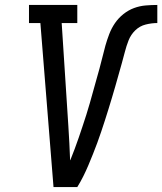

<svg xmlns="http://www.w3.org/2000/svg" viewBox="-20 -755 655 775"><path d="M196 0 143 -662H97V-735H292V-662H229L256 -245Q258 -211 260 -176.5Q262 -142 263 -108L264 -109Q273 -131 281.5 -154Q290 -177 298 -200Q306 -223 313.5 -246Q321 -269 328.5 -292Q336 -315 342.5 -338.5Q349 -362 355.5 -385Q362 -408 368.5 -431.5Q375 -455 381.5 -478Q388 -501 393.5 -524.5Q399 -548 405.5 -571Q412 -594 421 -617.5Q430 -641 444 -661.5Q458 -682 478 -698Q498 -714 521 -722.5Q544 -731 568 -733Q592 -735 615 -735V-662Q592 -662 568 -656Q544 -650 526 -632.5Q508 -615 499 -592Q490 -569 484 -545.5Q478 -522 471.5 -499Q465 -476 458.5 -453Q452 -430 445.5 -407Q439 -384 432 -361Q425 -338 418 -315Q411 -292 403.5 -269Q396 -246 388.5 -223.5Q381 -201 372.5 -178Q364 -155 355 -132.5Q346 -110 336.5 -87.5Q327 -65 316 -43Q305 -21 292 0Z"/></svg>

Font: Iosevka Slab Extended Oblique
Style: Regular
Weight: 400
Width: 7
Italic angle: -9°
Monospace: yes
Designer: Belleve Invis
Foundry: Belleve Invis
Version: Version 11.1.0; ttfautohint (v1.8.3)